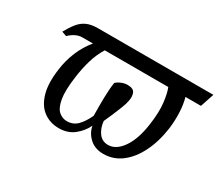

<svg xmlns="http://www.w3.org/2000/svg" viewBox="-102 -757 1124 987"><g transform="rotate(30 460.0 -263.0)"><path d="M317 10Q265 10 226 -18.5Q187 -47 170 -105.5Q153 -164 166 -254Q173 -307 194.5 -359.5Q216 -412 252 -455H187Q171 -455 152 -446.5Q133 -438 113 -419L85 -429Q105 -465 124 -488.5Q143 -512 169 -524Q195 -536 235 -536H920L893 -455H801Q812 -417 814 -369.5Q816 -322 810 -274Q798 -189 766 -125Q734 -61 687 -25.5Q640 10 581 10Q531 10 499.5 -19Q468 -48 461 -88Q443 -49 406.5 -19.5Q370 10 317 10ZM579 -42Q626 -42 663 -95Q700 -148 713 -242Q724 -319 717.5 -373Q711 -427 699 -455H322Q296 -413 281.5 -363Q267 -313 260 -260Q248 -174 256.5 -126.5Q265 -79 286.5 -60.5Q308 -42 335 -42Q371 -42 395.5 -66Q420 -90 441 -135Q440 -190 441 -242.5Q442 -295 448 -334Q459 -345 477.5 -352.5Q496 -360 513 -360Q548 -360 556.5 -340Q565 -320 559 -292Q556 -274 545 -246Q534 -218 521.5 -188.5Q509 -159 499 -138Q503 -97 523.5 -69.5Q544 -42 579 -42Z"/></g></svg>

Font: Noto Serif SemiCondensed
Style: Italic
Weight: 400
Width: 4
Italic angle: -12°
Designer: Monotype Design Team
Foundry: Monotype Imaging Inc.
Version: Version 2.013